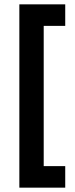

<svg xmlns="http://www.w3.org/2000/svg" viewBox="-20 -720 345 883"><path d="M69 -700V143H280V44H181V-601H280V-700Z"/></svg>

Font: Mint Spirit
Style: Bold
Weight: 700
Designer: HARENDAL Hirwen
Foundry: Arkandis Digital Foundry.
Version: Version 1.004;FFEdit